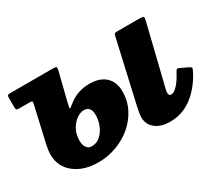

<svg xmlns="http://www.w3.org/2000/svg" viewBox="-100 -745 1136 991"><g transform="rotate(-30 468.0 -249.5)"><path d="M821.5 -491.5 734 -134.5Q731.5 -125 731.5 -115Q731.5 -98 746.5 -98Q762 -98 782.8 -119.5Q803.5 -141 823.5 -178.5Q831 -193 835.2 -197Q839.5 -201 855.5 -193L896.5 -173.5Q911 -166.5 908 -158.5Q905 -150.5 898 -137Q858.5 -64 801 -21.5Q743.5 21 671.5 21Q617 21 584.8 -4.8Q552.5 -30.5 552.5 -73Q552.5 -84.5 555.2 -100Q558 -115.5 560 -125.5L645 -500Q648 -514 651.2 -517Q654.5 -520 667 -520H797Q820.5 -520 823.5 -515.5Q826.5 -511 821.5 -491.5ZM59.5 -205.5 106.5 -411.5Q109.5 -422.5 106.2 -425.5Q103 -428.5 90.5 -428.5H31Q18 -428.5 14.5 -431.8Q11 -435 11 -447.5V-504Q11 -514.5 15 -517.2Q19 -520 29 -520H281Q300.5 -520 303.5 -516Q306.5 -512 302.5 -495L262.5 -335Q253.5 -298 255.8 -297Q258 -296 278.5 -312.5Q306.5 -335 337.2 -346.2Q368 -357.5 406.5 -357.5Q468 -357.5 501.8 -326Q535.5 -294.5 535.5 -238.5Q535.5 -183.5 512 -137Q488.5 -90.5 447.8 -55.8Q407 -21 355 -1.8Q303 17.5 246 17.5Q159.5 17.5 105 -25.8Q50.5 -69 50.5 -140Q50.5 -155.5 53 -172Q55.5 -188.5 59.5 -205.5ZM216 -128.5Q216 -102.5 227 -87Q238 -71.5 257.5 -71.5Q287.5 -71.5 309.5 -91.8Q331.5 -112 343.2 -141.8Q355 -171.5 355 -200.5Q355 -229 344.2 -241.5Q333.5 -254 314.5 -254Q292 -254 269.5 -237.8Q247 -221.5 231.5 -193.2Q216 -165 216 -128.5Z"/></g></svg>

Font: Besley* Heavy
Style: Italic
Weight: 800
Italic angle: -13°
Designer: Owen Earl
Foundry: indestructible type*
Version: Version 3.000; ttfautohint (v1.8.3)